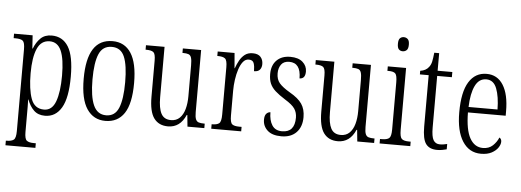

<svg xmlns="http://www.w3.org/2000/svg" viewBox="-58 -919 3601 1328"><g transform="rotate(5 1742.5 -254.5)"><path d="M16 238V206H21Q55 206 70.5 194Q86 182 86 133V-433Q86 -481 72 -493Q58 -505 20 -505H8V-536H137L143 -445H146Q163 -489 192 -517.5Q221 -546 269 -546Q345 -546 385 -481.5Q425 -417 425 -274Q425 -127 384.5 -58Q344 11 270 11Q222 11 193 -17Q164 -45 147 -91H145Q146 -70 146 -40.5Q146 -11 146 24V135Q146 183 161.5 194.5Q177 206 210 206H224V238ZM260 -31Q316 -31 340 -96.5Q364 -162 364 -276Q364 -391 339 -448Q314 -505 259 -505Q199 -505 172.5 -444Q146 -383 146 -274Q146 -162 170 -96.5Q194 -31 260 -31Z M689 10Q607 10 561 -58Q515 -126 515 -268Q515 -544 692 -544Q776 -544 820.5 -475.5Q865 -407 865 -268Q865 -125 820 -57.5Q775 10 689 10ZM691 -29Q753 -29 778 -90Q803 -151 803 -268Q803 -386 778 -445Q753 -504 690 -504Q627 -504 601.5 -445Q576 -386 576 -268Q576 -150 603 -89.5Q630 -29 691 -29Z M1124 10Q1060 10 1026.5 -35.5Q993 -81 993 -185V-435Q993 -482 978.5 -493.5Q964 -505 928 -505H924V-536H1053V-186Q1053 -110 1073 -72.5Q1093 -35 1141 -35Q1178 -35 1201.5 -58Q1225 -81 1236 -120.5Q1247 -160 1247 -210V-424Q1247 -460 1241.5 -477.5Q1236 -495 1222 -500Q1208 -505 1183 -505H1180V-536H1307V-105Q1307 -72 1313.5 -56Q1320 -40 1334.5 -35.5Q1349 -31 1373 -31H1376V0H1259L1251 -80H1247Q1208 10 1124 10Z M1424 0V-31H1426Q1461 -31 1476 -43Q1491 -55 1491 -105V-433Q1491 -481 1476 -493Q1461 -505 1425 -505H1422V-536H1539L1548 -431H1550Q1560 -460 1574.5 -486Q1589 -512 1610.5 -528.5Q1632 -545 1665 -545Q1702 -545 1719.5 -525.5Q1737 -506 1737 -476Q1737 -452 1724.5 -437Q1712 -422 1684 -422Q1684 -457 1676.5 -478Q1669 -499 1641 -499Q1618 -499 1601.5 -478.5Q1585 -458 1574 -424.5Q1563 -391 1557.5 -352Q1552 -313 1552 -275V-103Q1552 -54 1566.5 -42.5Q1581 -31 1616 -31H1632V0Z M1911 10Q1847 10 1814.5 -20Q1782 -50 1782 -94Q1782 -123 1794 -136Q1806 -149 1822 -149Q1822 -93 1844 -59Q1866 -25 1913 -25Q2001 -25 2001 -127Q2001 -162 1983.5 -188.5Q1966 -215 1915 -246Q1872 -273 1846 -296.5Q1820 -320 1808.5 -347Q1797 -374 1797 -412Q1797 -474 1832 -508.5Q1867 -543 1926 -543Q1982 -543 2012 -516.5Q2042 -490 2042 -451Q2042 -400 2002 -400Q2002 -508 1922 -508Q1884 -508 1866 -483.5Q1848 -459 1848 -422Q1848 -380 1870 -354Q1892 -328 1943 -298Q2003 -264 2028 -227Q2053 -190 2053 -135Q2053 -68 2015.5 -29Q1978 10 1911 10Z M2303 10Q2239 10 2205.5 -35.5Q2172 -81 2172 -185V-435Q2172 -482 2157.5 -493.5Q2143 -505 2107 -505H2103V-536H2232V-186Q2232 -110 2252 -72.5Q2272 -35 2320 -35Q2357 -35 2380.5 -58Q2404 -81 2415 -120.5Q2426 -160 2426 -210V-424Q2426 -460 2420.5 -477.5Q2415 -495 2401 -500Q2387 -505 2362 -505H2359V-536H2486V-105Q2486 -72 2492.5 -56Q2499 -40 2513.5 -35.5Q2528 -31 2552 -31H2555V0H2438L2430 -80H2426Q2387 10 2303 10Z M2696 -649Q2680 -649 2669.5 -659.5Q2659 -670 2659 -698Q2659 -726 2669.5 -736.5Q2680 -747 2696 -747Q2712 -747 2723.5 -736.5Q2735 -726 2735 -698Q2735 -670 2723.5 -659.5Q2712 -649 2696 -649ZM2593 0V-31H2606Q2642 -31 2656.5 -43.5Q2671 -56 2671 -104V-430Q2671 -479 2658.5 -492Q2646 -505 2611 -505H2603V-536H2730V-106Q2730 -57 2744 -44Q2758 -31 2795 -31H2806V0Z M2993 10Q2939 10 2914.5 -23.5Q2890 -57 2890 -143V-500H2829V-525Q2869 -531 2888 -557Q2901 -573 2906 -596Q2911 -619 2915 -658H2949V-536H3051V-500H2949V-142Q2949 -79 2963.5 -54.5Q2978 -30 3008 -30Q3023 -30 3034.5 -32Q3046 -34 3059 -37V0Q3047 3 3030 6.5Q3013 10 2993 10Z M3297 10Q3215 10 3169 -61.5Q3123 -133 3123 -263Q3123 -404 3166.5 -474Q3210 -544 3289 -544Q3364 -544 3404.5 -479.5Q3445 -415 3445 -298V-267H3183Q3184 -146 3216.5 -88.5Q3249 -31 3307 -31Q3349 -31 3375.5 -56Q3402 -81 3415 -113Q3421 -110 3425.5 -103Q3430 -96 3430 -85Q3430 -66 3415.5 -44Q3401 -22 3371.5 -6Q3342 10 3297 10ZM3385 -305Q3384 -394 3362.5 -450Q3341 -506 3290 -506Q3239 -506 3213 -452.5Q3187 -399 3184 -305Z"/></g></svg>

Font: Noto Serif ExtraCondensed Light
Style: Regular
Weight: 300
Width: 2
Designer: Monotype Design Team
Foundry: Monotype Imaging Inc.
Version: Version 2.014; ttfautohint (v1.8.4.7-5d5b)